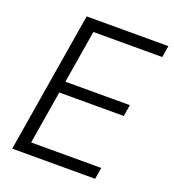

<svg xmlns="http://www.w3.org/2000/svg" viewBox="-133 -831 844 933"><g transform="rotate(20 289.5 -364.0)"><path d="M35.6 0 155.8 -727.5H578.6L568.4 -667.5H212.4L167 -394H500.5L490.7 -334.5H157.2L111.8 -59.6H474.1L464.4 0Z"/></g></svg>

Font: Inter Tight Light
Style: Italic
Weight: 300
Italic angle: -9.39999°
Designer: Rasmus Andersson
Foundry: rsms
Version: Version 3.004